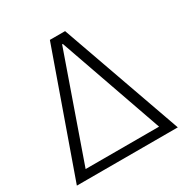

<svg xmlns="http://www.w3.org/2000/svg" viewBox="-162 -831 926 962"><g transform="rotate(-30 301.0 -350.0)"><path d="M257 -700H345L593 0H531L303 -650H299L71 0H9ZM71 -50H531V0H71Z"/></g></svg>

Font: Pathway Extreme 8pt Thin
Style: Regular
Weight: 100
Designer: Eduardo Rodriguez Tunni
Foundry: Eduardo Rodriguez Tunni
Version: Version 1.000